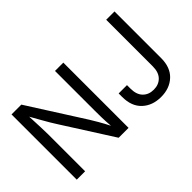

<svg xmlns="http://www.w3.org/2000/svg" viewBox="-95 -1116 1514 1514"><g transform="rotate(-45 662.0 -359.5)"><path d="M87.9 0V-727.5H197.3L493.2 -262.2Q507.8 -238.8 531 -199Q554.2 -159.2 579.1 -109.9Q574.7 -162.6 573.7 -207.3Q572.8 -252 572.8 -281.2V-727.5H665.5V0H555.2L291.5 -414.1Q274.9 -439.9 258.5 -467.3Q242.2 -494.6 222.2 -530.3Q202.1 -565.9 173.8 -616.2Q176.8 -546.4 179 -493.9Q181.2 -441.4 181.2 -415V0ZM1019.5 9.8Q923.3 9.8 862.8 -46.9Q802.2 -103.5 802.2 -208V-247.1H895V-208Q895 -141.6 929.2 -106.7Q963.4 -71.8 1019.5 -71.8Q1075.2 -71.8 1109.4 -106.7Q1143.6 -141.6 1143.6 -208V-727.5H1236.3V-208Q1236.3 -103.5 1176 -46.9Q1115.7 9.8 1019.5 9.8Z"/></g></svg>

Font: Inter
Style: Regular
Weight: 400
Designer: Rasmus Andersson
Foundry: rsms
Version: Version 4.001;git-9221beed3